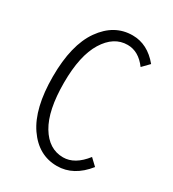

<svg xmlns="http://www.w3.org/2000/svg" viewBox="-182 -844 865 958"><g transform="rotate(30 250.0 -365.0)"><path d="M295.9 11.7Q189.5 11.7 122.6 -85.4Q55.7 -182.6 55.7 -365.2Q55.7 -547.9 124.5 -645Q193.4 -742.2 298.8 -742.2Q384.8 -742.2 449.2 -664.1L411.1 -625Q364.3 -688.5 300.8 -688.5Q221.7 -688.5 170.4 -605.5Q119.1 -522.5 119.1 -366.2Q119.1 -207 168.9 -124Q218.8 -41 300.8 -41Q368.2 -41 425.8 -115.2L463.9 -79.1Q391.6 11.7 295.9 11.7Z"/></g></svg>

Font: Gen Shin Gothic Monospace Light
Style: Regular
Weight: 300
Designer: [Source Han Sans]
Ryoko NISHIZUKA  (kana & ideographs); Paul D. Hunt (Latin, Greek & Cyrillic); Wenlong ZHANG  (bopomofo
Version: Version 1.002.20150607